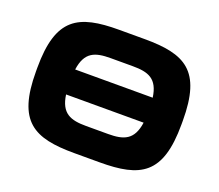

<svg xmlns="http://www.w3.org/2000/svg" viewBox="-128 -947 1302 1143"><g transform="rotate(20 523.5 -375.5)"><path d="M62.5 -386.7V-363.3C62.5 -45.9 185.5 15.6 443.4 15.6H603.5C861.3 15.6 984.4 -45.9 984.4 -363.3V-386.7C984.4 -704.1 861.3 -765.6 603.5 -765.6H443.4C185.5 -765.6 62.5 -704.1 62.5 -386.7ZM277.8 -454.1C293.9 -569.8 355 -589.8 453.6 -589.8H593.3C691.9 -589.8 752.9 -569.8 769 -454.1ZM277.8 -295.9H769C752.9 -181.2 691.9 -160.2 593.3 -160.2H453.6C355 -160.2 293.9 -181.2 277.8 -295.9Z"/></g></svg>

Font: Gyrotrope Black
Style: Regular
Weight: 900
Designer: David Moles
Version: Version 1.003;Glyphs 3.3.1 (3343)